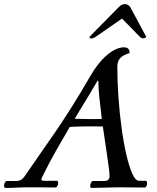

<svg xmlns="http://www.w3.org/2000/svg" viewBox="-100 -919 768 941"><path d="M437 -57Q437 -71 432 -107.5Q427 -144 419.5 -194.5Q412 -245 404 -299Q368 -300 321 -299.5Q274 -299 242 -297Q211 -244 175.5 -182Q140 -120 105 -48Q101 -41 104 -37Q107 -33 111 -33H178Q183 -33 184 -29Q185 -25 185 -21Q185 -14 181 -7Q177 0 169 0Q153 0 129 -0.5Q105 -1 80.5 -1Q56 -1 39 -1Q10 -1 -17.5 0.5Q-45 2 -72 2Q-80 2 -80 -8Q-80 -17 -76 -24.5Q-72 -32 -65 -32H-18Q5 -32 20 -54Q62 -116 98.5 -167.5Q135 -219 171.5 -272.5Q208 -326 249.5 -391.5Q291 -457 342 -545Q381 -613 425.5 -650Q470 -687 507 -687Q523 -687 529 -679.5Q535 -672 535 -659Q502 -649 488.5 -633.5Q475 -618 475 -593Q475 -520 480.5 -442Q486 -364 496 -291Q506 -218 519.5 -160Q533 -102 548.5 -67.5Q564 -33 581 -33H613Q621 -33 621 -21Q621 -14 618 -7Q615 0 608 0Q569 0 537 -0.5Q505 -1 478 -1Q452 -1 416 0.5Q380 2 350 2Q342 2 342 -7Q342 -15 346 -23.5Q350 -32 357 -32H412Q437 -32 437 -57ZM378 -523Q362 -495 333 -447.5Q304 -400 266 -337Q296 -336 332 -335.5Q368 -335 399 -336Q392 -391 387 -441Q382 -491 382 -523ZM498 -828 368 -738Q362 -734 356.5 -732Q351 -730 347 -730Q340 -730 338 -738L483 -885Q497 -899 512 -899Q527 -899 538 -885L617 -738Q617 -738 613 -734.5Q609 -731 602 -731Q598 -731 594.5 -732.5Q591 -734 586 -738Z"/></svg>

Font: Sedan
Style: Italic
Weight: 400
Italic angle: -13.8°
Designer: Sebastian Salazar
Foundry: Sebastian Salazar
Version: Version 1.100; ttfautohint (v1.8.4.7-5d5b)